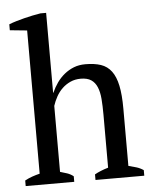

<svg xmlns="http://www.w3.org/2000/svg" viewBox="-50 -714 600 756"><g transform="rotate(-5 250.0 -336.0)"><path d="M489.7 0H296.9V-22Q317.9 -34.2 350.6 -43.9V-253.4Q350.6 -288.1 348.4 -315.7Q346.2 -343.3 338.1 -362.5Q330.1 -381.8 314.7 -392.1Q299.3 -402.3 273.4 -402.3Q251 -402.3 232.7 -394Q214.4 -385.7 200.2 -372.1Q186 -358.4 176.3 -340.8Q166.5 -323.2 160.6 -304.7V-43.9Q174.8 -40 188 -35.6Q201.2 -31.2 212.9 -22V0H21V-22Q35.2 -29.8 49.8 -34.9Q64.5 -40 80.1 -43.9V-609.9L12.2 -616.7V-640.1Q25.4 -645.5 41 -650.1Q56.6 -654.8 73 -658.9Q89.4 -663.1 106 -666.5Q122.6 -669.9 138.2 -672.4H160.6V-356.4H161.6Q170.9 -377.4 183.8 -395.8Q196.8 -414.1 213.6 -427.7Q230.5 -441.4 251 -449.5Q271.5 -457.5 296.4 -457.5Q332.5 -457.5 357.9 -449Q383.3 -440.4 399.4 -418.9Q415.5 -397.5 423.1 -361.3Q430.7 -325.2 430.7 -270V-43.9Q446.3 -40 461.2 -35.6Q476.1 -31.2 489.7 -22Z"/></g></svg>

Font: PT Astra Serif
Style: Regular
Weight: 400
Designer: A.Korolkova, I. Chaeva
Foundry: ParaType Ltd
Version: Version 1.002